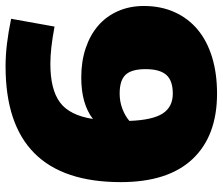

<svg xmlns="http://www.w3.org/2000/svg" viewBox="-75 -715 800 690"><g transform="rotate(-90 325.0 -370.0)"><path d="M333.5 10Q181.5 10 98.5 -78Q15.5 -166 15.5 -336Q15.5 -750 431.5 -750Q470.5 -750 512.5 -745Q554.5 -740 602.5 -730L574.5 -574Q531.5 -582 499.5 -585.5Q467.5 -589 440.5 -589Q348.5 -589 302 -554.5Q255.5 -520 242.5 -436Q296.5 -478 391.5 -478Q449.5 -478 497 -462Q544.5 -446 578 -417Q611.5 -388 630 -346Q648.5 -304 648.5 -253Q648.5 -192 626.5 -143Q604.5 -94 564 -60Q523.5 -26 465 -8Q406.5 10 333.5 10ZM333.5 -340Q304.5 -340 278.5 -330Q252.5 -320 235.5 -305Q238.5 -222 262 -185.5Q285.5 -149 333.5 -149Q380.5 -149 401 -172.5Q421.5 -196 421.5 -247Q421.5 -297 401.5 -318.5Q381.5 -340 333.5 -340Z"/></g></svg>

Font: Plata Sans Black
Style: Regular
Weight: 900
Designer: Pablo Impallari, Andres Torresi, & Cristiano Sobral
Foundry: Pablo Impallari, Andres Torresi, & Cristiano Sobral
Version: Version 1.00;December 28, 2019;FontCreator 12.0.0.2547 64-bi